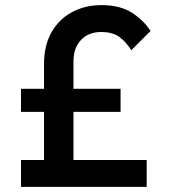

<svg xmlns="http://www.w3.org/2000/svg" viewBox="-20 -730 661 750"><path d="M62 0V-105H152V-293H62V-383H152V-480Q152 -552 181 -603.5Q210 -655 261 -682.5Q312 -710 376 -710Q449 -710 495 -680.5Q541 -651 568 -609L493 -534Q471 -568 445 -586.5Q419 -605 375 -605Q326 -605 296.5 -574Q267 -543 267 -490V-383H451V-293H267V-105H553V0Z"/></svg>

Font: Outfit Medium
Style: Regular
Weight: 500
Designer: Rodrigo Fuenzalida
Foundry: fragTYPE
Version: Version 1.100; ttfautohint (v1.8.4.7-5d5b);gftools[0.9.27]